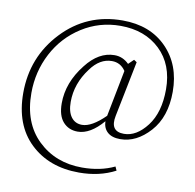

<svg xmlns="http://www.w3.org/2000/svg" viewBox="-87 -738 996 982"><g transform="rotate(10 411.0 -247.5)"><path d="M478 -156 525 -397Q499 -436 454 -436Q391 -436 344 -371Q282 -289 282 -194Q282 -143 302.5 -115.5Q323 -88 359 -88Q409 -88 478 -156ZM579 -452 521 -163Q504 -80 578 -80Q643 -80 697 -150.5Q751 -221 751 -341Q751 -470 672 -545.5Q593 -621 466 -621Q357 -621 266.5 -563.5Q176 -506 126 -410.5Q76 -315 76 -204Q76 -49 167.5 39Q259 127 397 127Q492 127 565 92L574 112Q492 155 386 155Q230 155 132.5 62Q35 -31 35 -197Q35 -384 160.5 -517Q286 -650 472 -650Q615 -650 701 -562.5Q787 -475 787 -335Q787 -204 717.5 -127Q648 -50 564 -50Q521 -50 498 -70.5Q475 -91 474 -127Q408 -50 343 -50Q296 -50 267 -82.5Q238 -115 238 -179Q238 -287 315 -384Q380 -468 462 -468Q505 -468 537 -436L564 -462Z"/></g></svg>

Font: TypoPRO Source Serif Pro
Style: Regular
Weight: 300
Designer: Frank Grießhammer
Foundry: Adobe Systems Incorporated
Version: Version 1.017;PS (version unavailable);hotconv 1.0.79;makeot